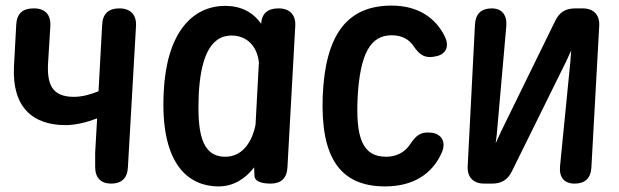

<svg xmlns="http://www.w3.org/2000/svg" viewBox="-20 -618 2210 686"><path d="M345 -530 332 -292C305 -281 275 -272 244 -272C164 -272 147 -319 152 -397L160 -526C162 -565 141 -588 102 -588H99C61 -588 40 -569 38 -530L30 -382C22 -235 97 -171 214 -171C251 -171 290 -181 327 -195L320 -72V-22C320 17 340 38 377 38C414 38 435 19 437 -20L466 -526C468 -565 446 -588 407 -588H406C368 -588 347 -569 345 -530Z M1007 -20 1035 -526C1037 -565 1015 -588 976 -588H974C936 -588 915 -569 913 -533C884 -575 840 -597 785 -597C665 -597 575 -498 565 -290C552 -41 645 48 762 48C812 48 856 22 888 -20L889 9C889 28 910 38 947 38C984 38 1005 19 1007 -20ZM690 -279C696 -398 725 -491 807 -491C863 -491 899 -452 905 -395L893 -172C881 -113 848 -58 785 -58C697 -58 685 -151 690 -279Z M1521 -144H1517C1482 -148 1465 -132 1445 -102C1426 -73 1395 -58 1360 -58C1276 -58 1250 -123 1258 -274C1267 -425 1303 -492 1379 -492C1417 -492 1440 -477 1455 -457C1476 -426 1493 -410 1528 -415L1533 -416C1569 -421 1588 -447 1570 -486C1537 -555 1473 -598 1379 -598C1220 -598 1142 -494 1133 -274C1125 -55 1195 48 1356 48C1456 48 1525 4 1559 -74C1575 -113 1556 -140 1521 -144Z M1710 38H1738C1771 38 1794 25 1809 -6L2005 -403C2008 -411 2015 -424 2021 -438C2020 -423 2018 -409 2018 -399L1981 -25C1977 16 1996 38 2033 38C2070 38 2091 19 2093 -20L2121 -526C2123 -565 2101 -588 2062 -588H2035C2002 -588 1979 -575 1964 -544L1778 -164C1771 -151 1762 -129 1751 -106C1754 -127 1756 -147 1757 -161L1789 -525C1792 -565 1773 -588 1737 -588C1700 -588 1679 -569 1677 -530L1651 -24C1649 15 1671 38 1710 38Z"/></svg>

Font: 寒蝉团圆体 Round
Style: Regular
Weight: 500
Designer: 寒蝉字型
Version: Version 2.700;Glyphs 3.1.1 (3135)